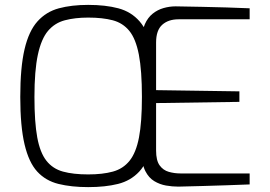

<svg xmlns="http://www.w3.org/2000/svg" viewBox="-20 -760 1104 786"><path d="M341 6Q272 6 219.5 -7Q167 -20 132.5 -57.5Q98 -95 80.5 -169Q63 -243 63 -363Q63 -484 80.5 -558.5Q98 -633 133.5 -672.5Q169 -712 221 -726Q273 -740 341 -740Q412 -740 464.5 -726Q517 -712 551.5 -672.5Q586 -633 602.5 -558.5Q619 -484 619 -363Q619 -243 602 -169Q585 -95 550 -57.5Q515 -20 463 -7Q411 6 341 6ZM341 -46Q400 -46 442 -57.5Q484 -69 510.5 -102Q537 -135 549 -197.5Q561 -260 561 -363Q561 -471 548.5 -536Q536 -601 509.5 -633.5Q483 -666 441.5 -677Q400 -688 341 -688Q287 -688 245.5 -677Q204 -666 176.5 -633.5Q149 -601 135 -536Q121 -471 121 -363Q121 -260 132.5 -197.5Q144 -135 170 -102Q196 -69 238 -57.5Q280 -46 341 -46ZM710 4Q685 4 659.5 -0.5Q634 -5 611.5 -18.5Q589 -32 575 -59.5Q561 -87 561 -133V-593Q561 -634 573 -661Q585 -688 605 -704Q625 -720 649.5 -727Q674 -734 699 -734Q756 -733 807.5 -732Q859 -731 907.5 -729.5Q956 -728 1002 -726V-681H711Q669 -681 644 -658.5Q619 -636 619 -586V-391L960 -386V-343L619 -338V-144Q619 -103 633.5 -83Q648 -63 671 -56.5Q694 -50 718 -50H1002V-5Q956 -3 906.5 -1.5Q857 0 808 1.5Q759 3 710 4Z"/></svg>

Font: Exo Thin Light
Style: Regular
Weight: 300
Version: Version 2.000